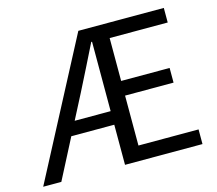

<svg xmlns="http://www.w3.org/2000/svg" viewBox="-104 -864 1125 995"><g transform="rotate(-15 459.0 -366.5)"><path d="M9.7 0 394.7 -733.4H853.3V-655.2H541.8V-425.1H801.9V-346.4H541.8V-78.6H864.3V0H448.7V-660.4H444.4Q415 -600.9 384.6 -540.3Q354.1 -479.7 324.2 -420.5L107 0ZM176.3 -215.2V-288H504.6V-215.2Z"/></g></svg>

Font: Noto Sans KR Thin
Style: Regular
Weight: 100
Designer: Ryoko NISHIZUKA 西塚涼子 (kana, bopomofo & ideographs); Paul D. Hunt (Latin, Greek & Cyrillic); Sandoll Communications 산돌커뮤니
Foundry: Adobe
Version: Version 2.004-H2;hotconv 1.0.118;makeotfexe 2.5.65603